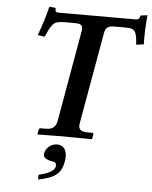

<svg xmlns="http://www.w3.org/2000/svg" viewBox="-60 -722 796 1008"><g transform="rotate(5 338.0 -218.5)"><path d="M209 -646H615Q631 -646 635.5 -655.5Q640 -665 641 -669L676 -673Q668 -599 670 -519L630 -514Q628 -554 621.5 -572Q615 -590 601.5 -594.5Q588 -599 561 -599H509Q484 -599 472 -590.5Q460 -582 456 -557L371 -77Q367 -54 377.5 -43.5Q388 -33 416 -33H441Q449 -33 447 -24L443 -1L441 1Q441 1 423 0.5Q405 0 379 0Q353 0 328 -0.5Q303 -1 289 -1Q276 -1 254.5 -0.5Q233 0 210.5 0Q188 0 172.5 0.5Q157 1 157 1L155 -1L159 -24Q161 -33 168 -33H193Q223 -33 236.5 -44.5Q250 -56 254 -77L339 -560Q343 -583 334 -591Q325 -599 299 -599H248Q222 -599 206 -594.5Q190 -590 177.5 -572Q165 -554 148 -514L111 -519Q126 -559 138 -597.5Q150 -636 159 -673L193 -669Q192 -665 193 -655.5Q194 -646 209 -646ZM263 44Q286 44 299.5 59.5Q313 75 313 105Q313 112 312 120.5Q311 129 309 137Q302 172 283 191.5Q264 211 237 220.5Q210 230 179 236V211Q259 192 265 162Q266 159 266 155Q266 142 257 138Q248 134 236 133Q223 131 210.5 123.5Q198 116 198 101Q198 97 199 95Q203 74 221 59Q239 44 263 44Z"/></g></svg>

Font: Libertinus Serif SemiBold
Style: Italic
Weight: 600
Italic angle: -11.5°
Designer: Philipp H. Poll, Khaled Hosny
Foundry: Caleb Maclennan
Version: Version 7.051;RELEASE